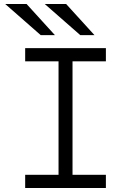

<svg xmlns="http://www.w3.org/2000/svg" viewBox="-20 -941 656 961"><path d="M273 0V-700H343V0ZM106 0V-66H510V0ZM106 -634V-700H510V-634ZM382 -765 204 -921H311L453 -765ZM184 -765 6 -921H113L255 -765Z"/></svg>

Font: Overpass Mono Light
Style: Regular
Weight: 300
Monospace: yes
Designer: Delve Withrington, Dave Bailey
Foundry: Delve Fonts LLC
Version: Version 4.000